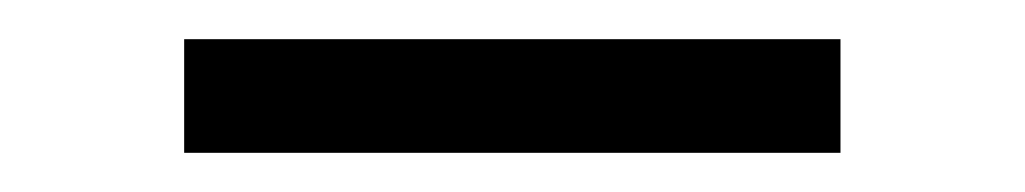

<svg xmlns="http://www.w3.org/2000/svg" viewBox="-20 -315 523 98"><path d="M74 -237H409V-295H74Z"/></svg>

Font: Mluvka Light
Style: Regular
Weight: 300
Designer: Modified by Jiří Krblich, Original typeface by Gumpita Rahayu
Foundry: Gumpita Rahayu & Jiří Krblich
Version: Version 2.000;Glyphs 3.1.1 (3134)